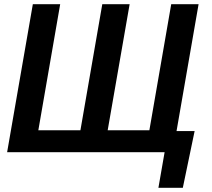

<svg xmlns="http://www.w3.org/2000/svg" viewBox="-20 -731 1019 922"><path d="M914.6 -101.6 857.9 170.9H740.7L770.5 -0.5H710.9L728.5 -101.6ZM137.7 -710.9H269L164.1 -105.5H366.2L471.2 -710.9H602.5L497.1 -105.5H697.3L802.2 -710.9H933.6L810.1 0H14.2Z"/></svg>

Font: Roboto SemiBold
Style: Italic
Weight: 600
Designer: Christian Robertson
Foundry: Google
Version: Version 3.009; 2024